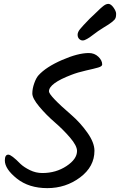

<svg xmlns="http://www.w3.org/2000/svg" viewBox="-20 -993 620 992"><path d="M443 -896Q467 -918 483.5 -934.5Q500 -951 509 -958Q526 -973 539.5 -973Q553 -973 566.5 -954Q580 -935 580 -921.5Q580 -908 577.5 -901.5Q575 -895 571 -890.5Q567 -886 557.5 -878.5Q548 -871 540 -866Q532 -861 515 -850.5Q498 -840 486.5 -832Q475 -824 462 -814Q449 -804 443 -800Q437 -796 430 -792Q417 -784 407 -784Q397 -784 389 -792Q381 -800 381 -813.5Q381 -827 393.5 -842.5Q406 -858 443 -896ZM468 -214Q468 -132 394 -76.5Q320 -21 224.5 -21Q129 -21 67 -70.5Q5 -120 5 -164Q5 -194 23 -194Q39 -194 86 -146Q104 -129 134.5 -114Q165 -99 199 -99Q269 -99 323.5 -135Q378 -171 378 -213Q378 -240 342 -282Q306 -324 262.5 -361.5Q219 -399 183 -442Q147 -485 147 -510Q147 -535 157 -563Q167 -591 179 -604Q218 -647 300.5 -683Q383 -719 439 -719Q468 -719 488 -700Q508 -681 508 -660Q508 -650 487 -644Q466 -638 423.5 -628.5Q381 -619 348 -606Q233 -562 233 -521Q233 -499 350 -398Q395 -359 431.5 -307.5Q468 -256 468 -214Z"/></svg>

Font: Kalam
Style: Regular
Weight: 400
Designer: Lipi Raval (Devanagari and Latin), Jonny Pinhorn (Latin)
Foundry: Indian Type Foundry
Version: Version 2.001;PS 1.0;hotconv 1.0.79;makeotf.lib2.5.61930; tt